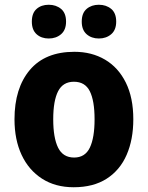

<svg xmlns="http://www.w3.org/2000/svg" viewBox="-20 -778 623 808"><path d="M541 -276Q541 -191 513 -126.5Q485 -62 429 -26Q373 10 290 10Q213 10 157 -26Q101 -62 71 -126Q41 -190 41 -276Q41 -407 105.5 -483.5Q170 -560 293 -560Q366 -560 422 -527Q478 -494 509.5 -430.5Q541 -367 541 -276ZM204 -276Q204 -198 224.5 -156.5Q245 -115 292 -115Q338 -115 358 -156.5Q378 -198 378 -276Q378 -354 358 -394Q338 -434 291 -434Q245 -434 224.5 -394Q204 -354 204 -276ZM114 -687Q114 -723 134 -740.5Q154 -758 185 -758Q216 -758 237 -740.5Q258 -723 258 -687Q258 -652 237 -634Q216 -616 185 -616Q154 -616 134 -634Q114 -652 114 -687ZM324 -687Q324 -723 344.5 -740.5Q365 -758 396 -758Q427 -758 448 -740.5Q469 -723 469 -687Q469 -652 448 -634Q427 -616 396 -616Q365 -616 344.5 -634Q324 -652 324 -687Z"/></svg>

Font: Noto Sans Hebrew SemiCondensed ExtraBold
Style: Regular
Weight: 800
Width: 4
Designer: Monotype Design Team
Foundry: Monotype Imaging Inc.
Version: Version 2.004; ttfautohint (v1.8.4.7-5d5b)